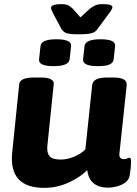

<svg xmlns="http://www.w3.org/2000/svg" viewBox="-20 -900 665 929"><path d="M194 9Q22 9 39 -162L73 -493Q76 -525 146 -525H179Q212 -525 227 -516Q242 -507 240 -493L209 -193Q206 -161 219.5 -144.5Q233 -128 274 -128Q306 -128 339 -142Q372 -156 393 -177L426 -488Q429 -525 499 -525H528Q597 -525 593 -488L558 -159Q554 -130 580 -130Q589 -130 596 -133.5Q603 -137 607 -137Q614 -137 614 -118Q614 -110 613 -94.5Q612 -79 608 -54Q605 -31 587 -17.5Q569 -4 545.5 2Q522 8 501 8Q461 8 434.5 -12Q408 -32 402 -77Q369 -43 312.5 -17Q256 9 194 9ZM453 -580Q379 -580 382 -613L389 -677Q393 -710 466 -710Q541 -710 537 -677L530 -613Q528 -596 510 -588Q492 -580 453 -580ZM239 -580Q165 -580 169 -613L176 -677Q179 -710 253 -710Q327 -710 324 -677L317 -613Q313 -580 239 -580ZM478 -880Q524 -880 524 -865Q524 -857 509 -837L455 -764Q448 -753 439 -746.5Q430 -740 412.5 -737Q395 -734 361 -734Q314 -734 299 -740.5Q284 -747 275 -764L236 -837Q232 -845 229.5 -851Q227 -857 227 -862Q227 -880 276 -880Q298 -880 309.5 -874.5Q321 -869 332 -858L369 -816L415 -858Q428 -868 441 -874Q454 -880 478 -880Z"/></svg>

Font: Asap Semi Expanded Semi Expanded ExtraBold
Style: Italic
Weight: 800
Width: 6
Italic angle: -6°
Designer: Pablo Cosgaya
Foundry: Omnibus-Type
Version: Version 3.001; ttfautohint (v1.8.4.7-5d5b)